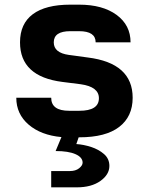

<svg xmlns="http://www.w3.org/2000/svg" viewBox="-20 -580 640 825"><path d="M200 225V155H280Q305 155 320 143Q335 131 335 119Q335 96 304.5 82.5Q274 69 219 69L244 9Q156 1 103 -44.5Q50 -90 50 -160H200Q200 -104 277 -104H321Q405 -104 405 -158Q405 -207 327 -218L248 -228Q66 -251 66 -398Q66 -478 121 -519Q176 -560 282 -560H320Q421 -560 481 -516Q541 -472 541 -398H391Q391 -446 320 -446H282Q211 -446 211 -398Q211 -353 276 -344L357 -333Q550 -309 550 -160Q550 -79 492 -34.5Q434 10 321 10H318L308 39Q339 41 371.5 51.5Q404 62 427 82Q450 102 450 133Q450 170 411.5 197.5Q373 225 310 225Z"/></svg>

Font: NKDuy Mono ExtraBold
Style: Regular
Weight: 800
Monospace: yes
Designer: NKDuy
Foundry: NKDuy
Version: Version 2.251; ttfautohint (v1.8.4.7-5d5b)